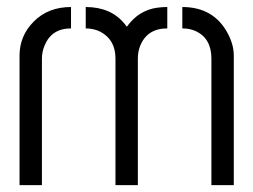

<svg xmlns="http://www.w3.org/2000/svg" viewBox="-20 -541 740 561"><path d="M37.1 0V-378.9Q37.1 -436.5 79.1 -478.5Q121.1 -520.5 187.5 -520.5V-458Q130.9 -458 110.4 -408.2Q102.5 -389.6 102.5 -370.1V0ZM230.5 -458V-520.5Q303.7 -520.5 343.8 -471.7Q347.7 -466.8 350.6 -462.9Q385.7 -511.7 440.4 -518.6Q454.1 -520.5 468.8 -520.5V-458Q410.2 -458 389.6 -407.2Q382.8 -389.6 382.8 -370.1V0H317.4V-370.1Q317.4 -424.8 273.4 -448.2Q253.9 -458 230.5 -458ZM512.7 -458V-520.5Q604.5 -520.5 645.5 -443.4Q663.1 -410.2 663.1 -378.9V0H597.7V-370.1Q597.7 -428.7 551.8 -450.2Q534.2 -458 512.7 -458Z"/></svg>

Font: Post No Bills Colombo Medium
Style: Regular
Weight: 500
Designer: Kosala Senevirathne, Siva Puranthara, Lasantha Premarathna, Tharique Azeez
Foundry: Mooniak
Version: Version 1.220 ; ttfautohint (v1.6)